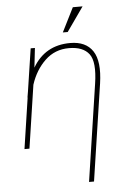

<svg xmlns="http://www.w3.org/2000/svg" viewBox="-61 -770 669 1016"><g transform="rotate(-5 273.5 -261.5)"><path d="M334.5 -538.1Q417.5 -538.1 454.1 -482.9Q490.7 -427.7 473.6 -311L396.5 203.1H370.1L447.3 -312Q464.8 -426.8 432.6 -469.2Q400.4 -511.7 325.7 -511.7Q251 -511.7 198.7 -461.9Q146.5 -412.1 121.6 -335.4L71.3 0H44.9L85.4 -270.5H84.5Q86.9 -287.6 89.8 -302.2L124 -528.3H146.5L134.8 -424.8Q200.7 -538.1 334.5 -538.1ZM365.2 -725.6H417L326.7 -597.2H300.8Z"/></g></svg>

Font: Roboto-ThinItalic
Style: Italic
Weight: 250
Italic angle: -12°
Designer: Google
Version: Version 1.100141; 2013; ttfautohint (v0.94.14-c901) -l 8 -r 